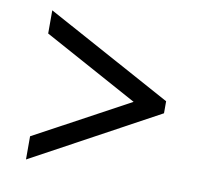

<svg xmlns="http://www.w3.org/2000/svg" viewBox="-63 -680 685 644"><g transform="rotate(10 279.5 -358.0)"><path d="M65 -104V-183L387 -357L65 -533V-612L494 -378V-337Z"/></g></svg>

Font: Noto Serif Tamil
Style: Bold Italic
Weight: 700
Italic angle: -12°
Designer: Indian Type Foundry, Tom Grace, and the Monotype Design Team
Foundry: Monotype Imaging Inc.
Version: Version 2.003; ttfautohint (v1.8.4.7-5d5b)